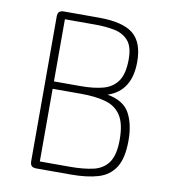

<svg xmlns="http://www.w3.org/2000/svg" viewBox="-71 -657 631 718"><g transform="rotate(10 244.5 -298.0)"><path d="M329 -318Q417 -347 417 -458Q417 -532 377.5 -564Q338 -596 247 -596H115Q102 -596 96.5 -590.5Q91 -585 91 -572V-24Q91 -11 96.5 -5.5Q102 0 115 0H247Q307 0 349 -12.5Q391 -25 413.5 -60Q436 -95 436 -163Q436 -225 413.5 -266Q391 -307 329 -318ZM123 -332V-568H239Q278 -568 311 -561.5Q344 -555 364 -532.5Q384 -510 384 -462Q384 -407 364.5 -379Q345 -351 309.5 -341.5Q274 -332 224 -332ZM123 -28V-304H231Q285 -304 323.5 -293.5Q362 -283 382.5 -252Q403 -221 403 -160Q403 -102 383 -73.5Q363 -45 326 -36.5Q289 -28 238 -28Z"/></g></svg>

Font: Beiruti ExtraLight
Style: Regular
Weight: 250
Designer: Arlette Boutros
Foundry: Boutros
Version: Version 1.41